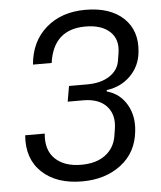

<svg xmlns="http://www.w3.org/2000/svg" viewBox="-53 -784 705 840"><g transform="rotate(-5 299.5 -364.5)"><path d="M274.9 8.8Q162.1 8.8 98.4 -51Q34.7 -110.8 43 -213.9H128.9Q121.6 -142.1 162.1 -103Q202.6 -64 276.9 -64Q341.8 -64 381.8 -93.5Q421.9 -123 431.2 -174.8L436 -205.1Q446.8 -267.6 412.8 -305.9Q378.9 -344.2 309.1 -344.2H241.2L252.9 -412.1H333Q393.6 -412.1 431.9 -437.5Q470.2 -462.9 476.1 -504.9L481 -535.2Q491.2 -596.2 454.1 -630.6Q417 -665 347.2 -665Q206.5 -665 186 -519H104Q112.3 -619.6 179.9 -678.7Q247.6 -737.8 353 -737.8Q461.4 -737.8 520 -682.6Q578.6 -627.4 568.8 -534.2Q563 -472.7 521 -430.4Q479 -388.2 416 -379.9L415 -374Q472.2 -358.4 502.2 -307.1Q532.2 -255.9 523.9 -188Q514.2 -96.2 445.1 -43.7Q376 8.8 274.9 8.8Z"/></g></svg>

Font: Hubot Sans
Style: Italic
Weight: 400
Italic angle: -10°
Designer: Deni Anggara
Foundry: GitHub
Version: Version 1.001;gftools[0.9.31]